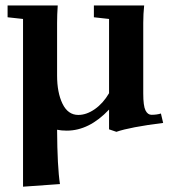

<svg xmlns="http://www.w3.org/2000/svg" viewBox="-20 -476 637 716"><path d="M229 11.2Q208.5 11.2 192.9 7.8Q193.8 147 203.6 210.4L65.9 220.2V-405.3L8.3 -411.6V-455.6H195.3Q192.9 -421.4 192.9 -390.6V-194.3Q192.9 -130.9 213.1 -89.1Q233.4 -47.4 272 -47.4Q302.7 -47.4 333.7 -69.1Q364.7 -90.8 386.7 -128.4V-405.3L330.1 -411.6V-455.6H517.6Q514.2 -423.8 514.2 -390.6V-127.4Q514.2 -81.1 522.5 -64.5Q530.8 -47.9 544.9 -47.9Q564.9 -47.9 580.1 -52.7L588.4 -17.6Q464.4 -2 414.1 15.6L386.7 6.3V-67.4Q312.5 11.2 229 11.2Z"/></svg>

Font: Elstob 6pt
Style: Bold
Weight: 700
Designer: Peter S. Baker
Version: Version 1.015